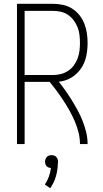

<svg xmlns="http://www.w3.org/2000/svg" viewBox="-20 -755 540 1006"><path d="M69 0V-735H258Q284 -735 309.5 -729.5Q335 -724 357 -710.5Q379 -697 395.5 -676.5Q412 -656 421.5 -632Q431 -608 435 -582Q439 -556 439 -530Q439 -507 436 -483.5Q433 -460 425.5 -438Q418 -416 404.5 -396.5Q391 -377 373 -362Q355 -347 333 -338Q311 -329 288 -327Q307 -303 324.5 -278Q342 -253 358 -227Q374 -201 388.5 -174Q403 -147 414 -118.5Q425 -90 432 -60.5Q439 -31 439 0H399Q399 -31 391.5 -61Q384 -91 372 -119Q360 -147 345 -174Q330 -201 313 -227Q296 -253 278 -277.5Q260 -302 240 -326H109V0ZM109 -362H258Q278 -362 298.5 -367Q319 -372 336.5 -383.5Q354 -395 366.5 -412Q379 -429 386.5 -448.5Q394 -468 396.5 -489Q399 -510 399 -530Q399 -551 396.5 -572Q394 -593 386.5 -612Q379 -631 366.5 -648Q354 -665 336.5 -677Q319 -689 298.5 -693.5Q278 -698 258 -698H109ZM243 231 215 212Q228 193 236 170.5Q244 148 247 125Q241 125 234.5 122.5Q228 120 224 115.5Q220 111 218 104.5Q216 98 216 92Q216 85 218.5 78.5Q221 72 225.5 67Q230 62 236.5 60Q243 58 250 58Q257 58 263.5 60Q270 62 274.5 67Q279 72 281.5 78.5Q284 85 284 92V94L283 105Q282 138 272.5 170.5Q263 203 243 231Z"/></svg>

Font: Iosevka Curly Extralight
Style: Regular
Weight: 200
Monospace: yes
Designer: Belleve Invis
Foundry: Belleve Invis
Version: Version 22.1.2; ttfautohint (v1.8.4)